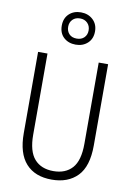

<svg xmlns="http://www.w3.org/2000/svg" viewBox="-105 -1051 780 1126"><g transform="rotate(10 284.5 -488.0)"><path d="M493 -230Q493 -105 437 -47.5Q381 10 284 10Q184 10 130 -50Q76 -110 76 -230V-714H132V-231Q132 -132 172 -86.5Q212 -41 285 -41Q357 -41 397 -85.5Q437 -130 437 -230V-714H493ZM285 -794Q242 -794 214 -819.5Q186 -845 186 -890Q186 -934 213.5 -960Q241 -986 284 -986Q327 -986 355.5 -959.5Q384 -933 384 -890Q384 -846 356 -820Q328 -794 285 -794ZM285 -830Q313 -830 329.5 -846.5Q346 -863 346 -889Q346 -916 329 -933Q312 -950 285 -950Q257 -950 240.5 -933Q224 -916 224 -890Q224 -864 240 -847Q256 -830 285 -830Z"/></g></svg>

Font: Noto Sans Lao UI Cond Light
Style: Regular
Weight: 300
Width: 3
Designer: Monotype Design Team
Foundry: Monotype Imaging Inc.
Version: Version 2.000; ttfautohint (v1.8.4.7-5d5b)